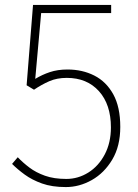

<svg xmlns="http://www.w3.org/2000/svg" viewBox="-20 -746 561 779"><path d="M247 13Q191 13 150.5 -1.5Q110 -16 80.5 -37.5Q51 -59 29 -81L52 -108Q73 -86 99.5 -66Q126 -46 162.5 -33Q199 -20 249 -20Q297 -20 338.5 -46Q380 -72 405 -119.5Q430 -167 430 -229Q430 -322 381.5 -376Q333 -430 251 -430Q211 -430 180 -416.5Q149 -403 118 -382L88 -400L114 -726H431V-693H147L123 -426Q151 -443 182.5 -453.5Q214 -464 254 -464Q314 -464 362.5 -439.5Q411 -415 439.5 -363.5Q468 -312 468 -231Q468 -153 435.5 -98.5Q403 -44 352.5 -15.5Q302 13 247 13Z"/></svg>

Font: Noto Sans KR Thin Thin
Style: Regular
Weight: 250
Version: Version 2.004-H2;hotconv 1.0.118;makeotfexe 2.5.65603